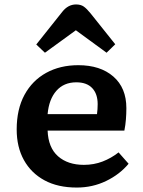

<svg xmlns="http://www.w3.org/2000/svg" viewBox="-20 -829 644 863"><path d="M325 14Q240 14 180 -18.5Q120 -51 87.5 -109.5Q55 -168 55 -247Q55 -338 90 -402.5Q125 -467 187.5 -501.5Q250 -536 332 -536Q431 -536 489.5 -485Q548 -434 548 -343Q548 -318 546 -292.5Q544 -267 539 -242H194Q197 -165 241 -126.5Q285 -88 357 -88Q402 -88 441 -103Q480 -118 513 -144L558 -93Q518 -45 457 -15.5Q396 14 325 14ZM194 -316H416Q419 -338 419 -361Q419 -407 394.5 -433Q370 -459 323 -459Q267 -459 233.5 -421Q200 -383 194 -316ZM182 -592 143 -629 260 -776Q286 -809 322 -809Q343 -809 356.5 -799.5Q370 -790 387 -769L498 -630L459 -592L321 -693Z"/></svg>

Font: Literata 7pt SemiBold
Style: Regular
Weight: 600
Designer: Latin by Veronika Burian and Jose Scaglione. Greek by Irene Vlachou. Cyrillic by Vera Evstafieva.
Foundry: TypeTogether
Version: Version 3.002